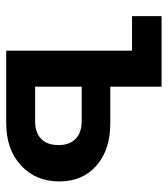

<svg xmlns="http://www.w3.org/2000/svg" viewBox="19 -559 540 618"><g transform="rotate(90 289.0 -250.0)"><path d="M143 0V-405H32V-500H259V-335H377Q462 -335 513 -290.5Q564 -246 564 -171Q564 -95 512.5 -47.5Q461 0 377 0ZM369 -243H259V-93H369Q407 -93 427 -112.5Q447 -132 447 -168Q447 -204 427 -223.5Q407 -243 369 -243Z"/></g></svg>

Font: Wix Madefor Text SemiBold
Style: Regular
Weight: 600
Designer: Dalton Maag Ltd
Foundry: Dalton Maag Ltd
Version: Version 3.100